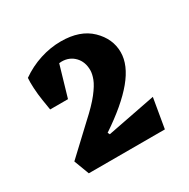

<svg xmlns="http://www.w3.org/2000/svg" viewBox="-89 -833 486 494"><g transform="rotate(-30 154.0 -586.0)"><path d="M42 -421 25 -466 104 -540Q135 -568 151 -588.5Q167 -609 172.5 -623.5Q178 -638 178 -649Q178 -674 163 -689.5Q148 -705 125 -705Q116 -705 102.5 -702Q89 -699 76 -693L29 -712Q56 -731 87 -741Q118 -751 149 -751Q206 -751 237.5 -720.5Q269 -690 269 -650Q269 -612 235.5 -571.5Q202 -531 136 -487L139 -481L283 -509L268 -421ZM38 -613Q36 -625 33 -644Q30 -663 29 -681.5Q28 -700 29 -712L119 -709L91 -613Z"/></g></svg>

Font: Eczar SemiBold
Style: Regular
Weight: 600
Designer: Vaibhav Singh
Foundry: Rosetta Type Foundry
Version: Version 2.000